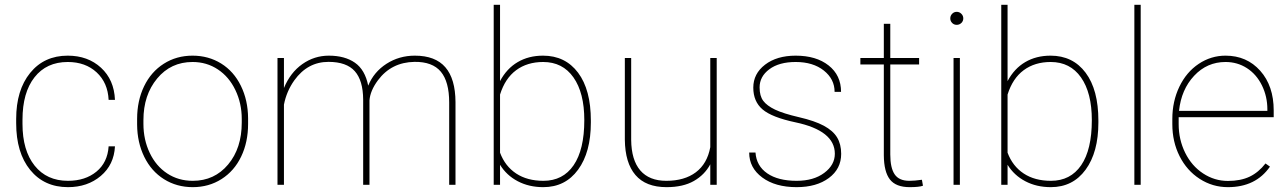

<svg xmlns="http://www.w3.org/2000/svg" viewBox="-20 -770 5366 800"><path d="M263.2 -16.6Q335 -16.6 381.6 -54.7Q428.2 -92.8 432.6 -160.2H459Q455.1 -83.5 399.9 -36.9Q344.7 9.8 263.2 9.8Q164.1 9.8 105.7 -62Q47.4 -133.8 47.4 -256.8V-274.4Q47.4 -394.5 105.7 -466.3Q164.1 -538.1 262.2 -538.1Q346.2 -538.1 400.9 -487.8Q455.6 -437.5 459 -354H432.6Q429.2 -425.3 382.6 -468.5Q335.9 -511.7 262.2 -511.7Q173.8 -511.7 123.8 -448Q73.7 -384.3 73.7 -271V-253.9Q73.7 -143.1 124.3 -79.8Q174.8 -16.6 263.2 -16.6Z M551.3 -274.4Q551.3 -350.1 580.3 -410.4Q609.4 -470.7 662.4 -504.4Q715.3 -538.1 782.2 -538.1Q848.6 -538.1 901.4 -505.4Q954.1 -472.7 983.6 -412.6Q1013.2 -352.5 1013.7 -277.3V-253.9Q1013.7 -177.7 984.9 -117.7Q956.1 -57.6 903.1 -23.9Q850.1 9.8 783.2 9.8Q716.3 9.8 663.3 -23.4Q610.4 -56.6 581.1 -116.5Q551.8 -176.3 551.3 -251ZM577.6 -253.9Q577.6 -188 603.8 -133.1Q629.9 -78.1 676.5 -47.4Q723.1 -16.6 783.2 -16.6Q873.5 -16.6 930.4 -84.5Q987.3 -152.3 987.3 -259.3V-274.4Q987.3 -339.4 960.9 -394.5Q934.6 -449.7 887.9 -480.7Q841.3 -511.7 782.2 -511.7Q691.9 -511.7 634.8 -442.9Q577.6 -374 577.6 -269.5Z M1519.5 0H1493.2V-355Q1492.7 -434.6 1458.3 -473.4Q1423.8 -512.2 1348.6 -512.2Q1261.7 -512.2 1206.5 -435.5Q1173.8 -389.6 1163.1 -334V0H1136.2V-528.3H1163.1V-403.3Q1189.9 -467.8 1239.7 -502.9Q1289.6 -538.1 1350.1 -538.1Q1416.5 -538.1 1458.7 -508.8Q1501 -479.5 1514.2 -413.1Q1537.6 -470.2 1590.3 -504.2Q1643.1 -538.1 1708.5 -538.1Q1793.9 -538.1 1835.7 -489.7Q1877.4 -441.4 1877.9 -344.7V0H1851.6V-342.8Q1851.6 -429.7 1816.7 -471.4Q1781.7 -513.2 1707 -512.2Q1610.8 -510.7 1554.7 -435.5Q1522.5 -392.1 1519.5 -351.6Z M2441.9 -259.3Q2441.9 -135.7 2388.7 -63Q2335.4 9.8 2243.7 9.8Q2184.1 9.8 2137.2 -14.9Q2090.3 -39.6 2063.5 -83.5V0H2037.1V-750H2063.5V-432.1Q2091.3 -484.4 2137 -511.2Q2182.6 -538.1 2242.7 -538.1Q2335.4 -538.1 2388.7 -467Q2441.9 -396 2441.9 -267.6ZM2414.6 -269.5Q2414.6 -383.3 2369.4 -447.5Q2324.2 -511.7 2243.2 -511.7Q2176.8 -511.7 2130.6 -477.5Q2084.5 -443.4 2063.5 -376V-133.8Q2084.5 -77.6 2130.6 -47.1Q2176.8 -16.6 2244.1 -16.6Q2325.7 -16.6 2370.1 -81.5Q2414.6 -146.5 2414.6 -269.5Z M2939.5 0V-85.4Q2916 -41.5 2871.1 -15.9Q2826.2 9.8 2757.3 9.8Q2670.9 9.8 2627.7 -40.8Q2584.5 -91.3 2583.5 -188V-528.3H2609.9V-187Q2610.8 -103 2647.9 -59.8Q2685.1 -16.6 2756.3 -16.6Q2832 -16.6 2879.4 -52.2Q2926.8 -87.9 2939.5 -156.7V-528.3H2966.3V0Z M3458.5 -129.4Q3458.5 -225.6 3294.4 -260.3Q3195.8 -281.2 3157.2 -314.2Q3118.7 -347.2 3118.7 -404.8Q3118.7 -462.9 3167.7 -500.5Q3216.8 -538.1 3295.4 -538.1Q3380.9 -538.1 3432.6 -497.3Q3484.4 -456.5 3484.4 -387.2H3457.5Q3457.5 -440.4 3412.6 -476.1Q3367.7 -511.7 3295.4 -511.7Q3226.1 -511.7 3185.5 -481.4Q3145 -451.2 3145 -405.8Q3145 -370.1 3160.2 -349.9Q3175.3 -329.6 3209.5 -313.2Q3243.7 -296.9 3309.1 -281.7Q3374.5 -266.6 3412.6 -246.1Q3450.7 -225.6 3467.8 -197.5Q3484.9 -169.4 3484.9 -128.9Q3484.9 -66.4 3433.6 -28.3Q3382.3 9.8 3299.3 9.8Q3210.4 9.8 3156 -30.5Q3101.6 -70.8 3101.6 -134.3H3127.9Q3131.8 -78.6 3177 -47.6Q3222.2 -16.6 3299.3 -16.6Q3370.1 -16.6 3414.3 -49.6Q3458.5 -82.5 3458.5 -129.4Z M3689.5 -670.9V-528.3H3809.6V-501.5H3689.5V-126.5Q3689.5 -70.3 3707.8 -43.5Q3726.1 -16.6 3769 -16.6Q3790.5 -16.6 3821.3 -21L3825.7 3.9Q3809.6 9.8 3770.5 9.8Q3712.9 9.8 3688 -22.2Q3663.1 -54.2 3662.6 -123V-501.5H3564.9V-528.3H3662.6V-670.9Z M3979.5 0H3953.1V-528.3H3979.5ZM3939.5 -693.4Q3939.5 -704.6 3947.3 -712.6Q3955.1 -720.7 3966.3 -720.7Q3977.5 -720.7 3985.6 -712.6Q3993.7 -704.6 3993.7 -693.4Q3993.7 -682.1 3985.6 -674.3Q3977.5 -666.5 3966.3 -666.5Q3955.1 -666.5 3947.3 -674.3Q3939.5 -682.1 3939.5 -693.4Z M4556.6 -259.3Q4556.6 -135.7 4503.4 -63Q4450.2 9.8 4358.4 9.8Q4298.8 9.8 4252 -14.9Q4205.1 -39.6 4178.2 -83.5V0H4151.9V-750H4178.2V-432.1Q4206.1 -484.4 4251.7 -511.2Q4297.4 -538.1 4357.4 -538.1Q4450.2 -538.1 4503.4 -467Q4556.6 -396 4556.6 -267.6ZM4529.3 -269.5Q4529.3 -383.3 4484.1 -447.5Q4439 -511.7 4357.9 -511.7Q4291.5 -511.7 4245.4 -477.5Q4199.2 -443.4 4178.2 -376V-133.8Q4199.2 -77.6 4245.4 -47.1Q4291.5 -16.6 4358.9 -16.6Q4440.4 -16.6 4484.9 -81.5Q4529.3 -146.5 4529.3 -269.5Z M4732.9 0H4706.5V-750H4732.9Z M5096.2 9.8Q5032.2 9.8 4978.8 -24.7Q4925.3 -59.1 4895 -119.1Q4864.7 -179.2 4864.7 -252.4V-274.4Q4864.7 -347.7 4894 -408.7Q4923.3 -469.7 4974.6 -503.9Q5025.9 -538.1 5086.4 -538.1Q5174.8 -538.1 5231 -475.1Q5287.1 -412.1 5287.1 -309.6V-281.7H4891.1V-252.9Q4891.1 -188.5 4918.2 -133.5Q4945.3 -78.6 4992.9 -47.4Q5040.5 -16.1 5096.2 -16.1Q5149.4 -16.1 5186.8 -33.9Q5224.1 -51.8 5252.9 -88.9L5271.5 -75.7Q5212.4 9.8 5096.2 9.8ZM5086.4 -511.7Q5009.3 -511.7 4955.6 -454.3Q4901.9 -397 4892.6 -308.1H5260.7V-314.5Q5260.7 -368.2 5238 -414.3Q5215.3 -460.4 5175.5 -486.1Q5135.7 -511.7 5086.4 -511.7Z"/></svg>

Font: RobotoDraft Thin
Style: Regular
Weight: 250
Version: Version 2.001153; 2014